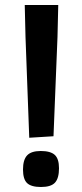

<svg xmlns="http://www.w3.org/2000/svg" viewBox="-20 -740 328 768"><path d="M82 -593 79 -720H213L210 -593L194 -195L97 -189ZM72 -62Q72 -101 88.5 -118.5Q105 -136 143 -136Q182 -136 199 -120.5Q216 -105 216 -67Q216 -27 200 -9.5Q184 8 144 8Q105 8 88.5 -7.5Q72 -23 72 -62Z"/></svg>

Font: Enriqueta
Style: Bold
Weight: 700
Designer: Viviana Monsalve, Gustavo Ibarra
Foundry: 72Puntos
Version: Version 2.000